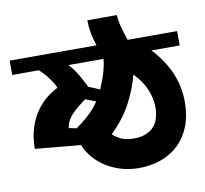

<svg xmlns="http://www.w3.org/2000/svg" viewBox="-83 -758 912 856"><g transform="rotate(-10 373.0 -329.5)"><path d="M500 -674Q500 -652 509 -618.5Q518 -585 528 -557H752V-492H624Q731 -379 731 -240Q731 -179 712.5 -131.5Q694 -84 660.5 -51.5Q627 -19 580 -2Q533 15 477 15Q427 14 387.5 0Q348 -14 319 -35Q290 -56 270.5 -81.5Q251 -107 242 -131L36 -150Q36 -233 72.5 -298Q109 -363 182 -401L180 -407Q178 -413 169.5 -426.5Q161 -440 144 -462L115 -492H-6V-557H387Q366 -620 366 -674ZM595 -208Q598 -223 598 -239Q598 -279 580.5 -321Q563 -363 526 -400Q513 -345 480 -280Q447 -215 385 -155Q398 -141 421 -130Q444 -119 480 -119Q510 -119 531 -127Q552 -135 565.5 -148Q579 -161 586 -177Q593 -193 595 -208ZM407 -492H248Q270 -470 288.5 -438Q307 -406 318 -382L369 -360Q388 -405 397 -437.5Q406 -470 407 -492ZM245 -289Q224 -269 214 -252.5Q204 -236 201 -215L236 -208L260 -226Q286 -246 306.5 -266.5Q327 -287 342 -311L295 -329Q281 -318 268.5 -308.5Q256 -299 245 -289Z"/></g></svg>

Font: Shorif Bongobondhu ANSI V1
Style: Regular
Weight: 400
Designer: Shorif Uddin Shishir, Shorif art & Design, e-mail : shorifart@gmail.com, facebook : Shorif2001
Foundry: Lipighor Font Foundry
Version: Designed by Shorif Uddin Shishir | Developed by Niladri Shek